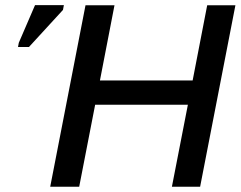

<svg xmlns="http://www.w3.org/2000/svg" viewBox="-20 -708 913 728"><path d="M340.8 -311 280.3 0H170.4L304.2 -688H414.1L358.9 -402.8H710.4L765.6 -688H872.6L738.8 0H631.8L692.4 -311ZM218.8 -670.4 89.8 -529.8H48.3L51.3 -545.9L112.8 -688.5H222.2Z"/></svg>

Font: Arimo Medium
Style: Italic
Weight: 500
Italic angle: -12°
Designer: Steve Matteson
Foundry: Monotype Imaging Inc.
Version: Version 1.33